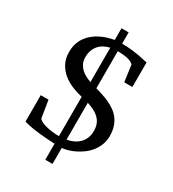

<svg xmlns="http://www.w3.org/2000/svg" viewBox="-201 -854 965 1069"><g transform="rotate(30 281.5 -320.0)"><path d="M414.1 -170.9Q414.1 -198.2 405.3 -217.8Q396.5 -237.3 381.3 -251.2Q366.2 -265.1 346.7 -274.2Q327.1 -283.2 306.2 -290V-53.2Q327.1 -56.6 346.7 -65.4Q366.2 -74.2 381.3 -88.6Q396.5 -103 405.3 -123.5Q414.1 -144 414.1 -170.9ZM261.2 -618.2Q241.2 -613.8 224.1 -604.7Q207 -595.7 194.3 -581.5Q181.6 -567.4 174.3 -548.1Q167 -528.8 167 -503.9Q167 -479.5 176 -461.9Q185.1 -444.3 198.7 -431.9Q212.4 -419.4 229 -411.1Q245.6 -402.8 261.2 -397ZM504.9 -189.9Q504.9 -159.2 494.6 -133.3Q484.4 -107.4 468 -86.7Q451.7 -65.9 430.4 -50.3Q409.2 -34.7 387 -23.7Q364.7 -12.7 343.8 -6.8Q322.8 -1 306.2 0V103H259.8V0Q241.2 -1 216.8 -2.4Q192.4 -3.9 165.8 -6.6Q139.2 -9.3 111.3 -13.9Q83.5 -18.6 58.1 -25.9V-195.8H107.9L126 -84Q132.8 -75.7 146.7 -69.1Q160.6 -62.5 179 -58.1Q197.3 -53.7 218.3 -51.3Q239.3 -48.8 259.8 -48.8V-301.8Q227.1 -309.1 194.1 -322.5Q161.1 -335.9 134.5 -357.4Q107.9 -378.9 91.1 -409.9Q74.2 -440.9 74.2 -483.9Q74.2 -514.2 82.5 -538.8Q90.8 -563.5 105 -582.8Q119.1 -602.1 137.9 -616.7Q156.7 -631.3 177.5 -641.6Q198.2 -651.9 220 -658.4Q241.7 -665 261.2 -668V-743.2H307.1V-670.9Q339.4 -670.9 369.9 -667.2Q400.4 -663.6 424.3 -659.2Q452.1 -653.8 477.1 -647.9V-490.2H424.8L410.2 -596.2Q386.7 -622.1 307.1 -622.1V-383.8Q328.6 -377.4 351.8 -370.1Q375 -362.8 397 -352.5Q418.9 -342.3 438.5 -328.6Q458 -314.9 472.9 -295.4Q487.8 -275.9 496.3 -250Q504.9 -224.1 504.9 -189.9Z"/></g></svg>

Font: BabelStone Ogham Pictish
Style: Bold
Weight: 700
Designer: Andrew West
Foundry: BabelStone
Version: Version 1.02 March 14, 2022